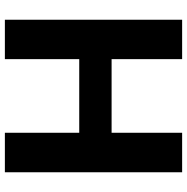

<svg xmlns="http://www.w3.org/2000/svg" viewBox="-10 -758 768 788"><g transform="rotate(90 374.0 -364.0)"><path d="M61 0H222.7V-305.2H524.9V0H687V-727.5H524.9V-438H222.7V-727.5H61Z"/></g></svg>

Font: Raveo
Style: Bold
Weight: 700
Designer: Jakub Foglar, Rasmus Andersson (Inter)
Foundry: Jakubfoglar.com
Version: Version 1.100;Glyphs 3.2.3 (3260)